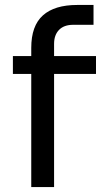

<svg xmlns="http://www.w3.org/2000/svg" viewBox="-20 -754 419 774"><path d="M198 0H106V-561Q106 -650 153 -692Q200 -734 291 -734H357V-654H275Q238 -654 218 -633.5Q198 -613 198 -577ZM367 -456H32V-528H367Z"/></svg>

Font: Sora Variable
Style: Regular
Weight: 400
Designer: Jonathan Barnbrook, Julián Moncada
Foundry: Barnbrook Fonts
Version: Version 2.000